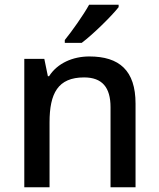

<svg xmlns="http://www.w3.org/2000/svg" viewBox="-20 -786 667 806"><path d="M478 -756V-766H354C329 -721 282 -655 252 -618V-606H323C371 -642 449 -719 478 -756ZM355 -549C286 -549 221 -521 186 -466H181L166 -539H82V0H188V-272C188 -394 223 -461 333 -461C409 -461 444 -419 444 -336V0H549V-351C549 -490 481 -549 355 -549Z"/></svg>

Font: Noto Sans Georgian Medium
Style: Regular
Weight: 500
Designer: Monotype Design Team, Akaki Razmadze
Foundry: Google LLC
Version: Version 2.005